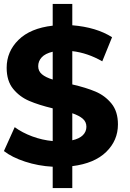

<svg xmlns="http://www.w3.org/2000/svg" viewBox="-21 -840 662 980"><path d="M348 8V120H248V11Q174 7 107 -15Q40 -37 -1 -69L54 -191Q92 -163 143 -144Q194 -125 248 -120V-287Q177 -304 128 -325Q79 -346 46 -386.5Q13 -427 13 -494Q13 -577 73.5 -636.5Q134 -696 248 -709V-820H348V-711Q471 -701 551 -650L501 -527Q426 -570 348 -579V-409Q418 -393 466.5 -372.5Q515 -352 548 -311.5Q581 -271 581 -205Q581 -123 521 -64.5Q461 -6 348 8ZM248 -434V-576Q210 -567 192 -547.5Q174 -528 174 -502Q174 -477 193 -461Q212 -445 248 -434ZM420 -193Q420 -218 401.5 -234Q383 -250 348 -262V-124Q384 -132 402 -150Q420 -168 420 -193Z"/></svg>

Font: Montserrat GRBold
Style: Regular
Weight: 700
Designer: Julieta Ulanovsky
Foundry: Julieta Ulanovsky
Version: Version 1.00 May 29, 2023, initial release